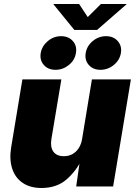

<svg xmlns="http://www.w3.org/2000/svg" viewBox="-20 -939 683 967"><path d="M189 7.8Q131.8 7.8 94 -18.1Q56.2 -43.9 41.3 -90.1Q26.4 -136.2 36.1 -196.3L92.8 -539.1H289.1L238.8 -238.3Q232.4 -198.2 248.8 -175.3Q265.1 -152.3 301.8 -152.3Q325.7 -152.3 344.7 -162.8Q363.8 -173.3 376.5 -192.9Q389.2 -212.4 393.6 -239.7L442.9 -539.1H639.2L549.8 0H363.8L383.8 -140.1H394Q363.8 -77.1 314.5 -34.7Q265.1 7.8 189 7.8ZM485.8 -587.4Q448.7 -587.4 427.2 -611.8Q405.8 -636.2 411.6 -671.9Q417.5 -707.5 447 -732.2Q476.6 -756.8 514.2 -756.8Q551.3 -756.8 573 -732.2Q594.7 -707.5 588.9 -671.9Q583 -636.2 553.2 -611.8Q523.4 -587.4 485.8 -587.4ZM259.8 -587.4Q222.2 -587.4 200.7 -611.8Q179.2 -636.2 185.1 -671.9Q191.4 -707.5 220.9 -732.2Q250.5 -756.8 287.6 -756.8Q325.2 -756.8 346.9 -732.2Q368.7 -707.5 362.3 -671.9Q356.9 -636.2 326.9 -611.8Q296.9 -587.4 259.8 -587.4ZM378.4 -918.9 421.9 -853 488.3 -918.9H617.2L616.7 -917L468.8 -788.1H354.5L249.5 -917L250 -918.9Z"/></svg>

Font: Inter 18pt Black
Style: Italic
Weight: 900
Italic angle: -9.3988°
Designer: Rasmus Andersson
Foundry: rsms
Version: Version 4.001;git-66647c0bb